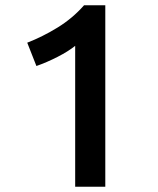

<svg xmlns="http://www.w3.org/2000/svg" viewBox="-20 -713 604 733"><path d="M267 0V-538Q241 -517 200 -496Q159 -475 119 -461L84 -550Q143 -573 200 -608Q257 -643 301 -693H382V0Z"/></svg>

Font: Ubuntu Sans SemiBold
Style: Regular
Weight: 600
Designer: Dalton Maag Ltd
Foundry: Dalton Maag Ltd
Version: Version 1.006; ttfautohint (v1.8.4.7-5d5b)